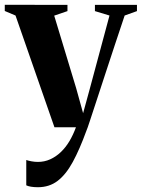

<svg xmlns="http://www.w3.org/2000/svg" viewBox="-31 -533 594 804"><path d="M127.5 251Q111.5 251 98.5 248.8Q85.5 246.5 79 243V137Q87.5 140 100.8 142.5Q114 145 128 145Q155 145 179 134.2Q203 123.5 223.5 104Q244 84.5 259.8 58Q275.5 31.5 287 0H197L34 -468L-11 -487V-513L251.5 -512.5V-486.5L196 -467.5L288 -163.5L317 -59L344 -157.5L427.5 -468L366.5 -486.5V-512.5H542.5V-486.5L491 -468Q471 -408.5 449.8 -344.5Q428.5 -280.5 408.8 -220Q389 -159.5 372.5 -109.2Q356 -59 345.2 -26.2Q334.5 6.5 331 14Q302.5 92.5 273.8 145.2Q245 198 210.2 224.5Q175.5 251 127.5 251Z"/></svg>

Font: Merriweather 120pt
Style: Bold
Weight: 700
Designer: Eben Sorkin
Foundry: Eben Sorkin
Version: Version 2.100